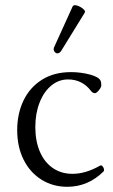

<svg xmlns="http://www.w3.org/2000/svg" viewBox="-20 -699 429 730"><path d="M45.4 -204.1Q45.4 -266.6 69.3 -316.7Q93.3 -366.7 139.4 -395.8Q185.5 -424.8 250 -424.8Q286.6 -424.8 321 -415.8Q355.5 -406.7 362.3 -392.1Q365.2 -386.2 365.2 -374Q365.2 -367.7 356.2 -356.2Q347.2 -344.7 340.8 -344.7Q332.5 -344.7 325.7 -353.5Q309.6 -375 287.6 -386Q265.6 -397 238.8 -397Q203.1 -397 174.8 -373.5Q146.5 -350.1 130.4 -308.8Q114.3 -267.6 114.3 -215.8Q114.3 -162.6 131.6 -122.3Q148.9 -82 180.9 -60.1Q212.9 -38.1 255.4 -38.1Q280.8 -38.1 306.4 -45.7Q332 -53.2 360.8 -69.3Q365.7 -72.3 370.6 -65.9Q375.5 -59.6 375.5 -52.7Q375.5 -48.8 373.5 -46.9Q314.5 11.2 235.8 11.2Q181.2 11.2 137.7 -15.9Q94.2 -43 69.8 -91.8Q45.4 -140.6 45.4 -204.1ZM198.2 -496.1Q192.9 -496.1 188.5 -500.7Q184.1 -505.4 184.1 -511.7Q184.1 -516.1 186 -520L256.3 -674.8Q258.8 -679.2 265.1 -679.2Q272.5 -679.2 282.7 -674.1Q293 -668.9 299.1 -662.4Q305.2 -655.8 302.2 -650.9L212.9 -505.9Q206.5 -496.1 198.2 -496.1Z"/></svg>

Font: JuniusX Light
Style: Regular
Weight: 300
Designer: Peter S. Baker
Foundry: Briery Creek Software
Version: Version 1.008